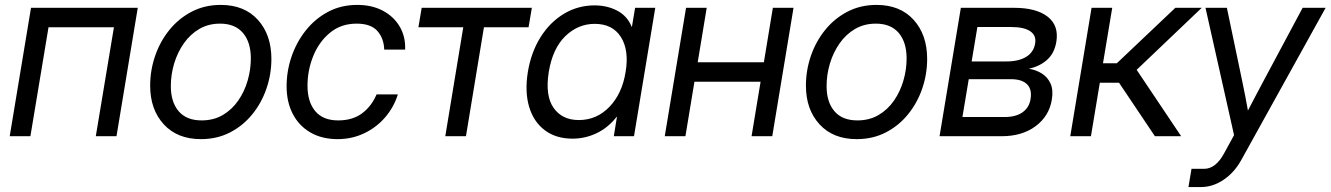

<svg xmlns="http://www.w3.org/2000/svg" viewBox="-20 -547 5343 771"><path d="M533.2 -515.6 447.8 0H364.7L437.5 -437.5H174.8L102.1 0H19L104.5 -515.6Z M787.1 11.7Q691.9 11.7 637.5 -47.9Q583 -107.4 583 -203.1Q583 -264.6 603 -322.8Q623 -380.9 660.4 -427Q697.8 -473.1 750 -500.2Q802.2 -527.3 866.2 -527.3Q961.4 -527.3 1015.6 -467.3Q1069.8 -407.2 1069.8 -310.5Q1069.8 -248.5 1049.8 -190.7Q1029.8 -132.8 992.4 -87.2Q955.1 -41.5 903.1 -14.9Q851.1 11.7 787.1 11.7ZM789.6 -63.5Q837.9 -63.5 874.8 -85.2Q911.6 -106.9 936.8 -143.3Q961.9 -179.7 974.6 -223.9Q987.3 -268.1 987.3 -312.5Q987.3 -377.4 955.6 -414.8Q923.8 -452.1 863.8 -452.1Q816.9 -452.1 780.3 -430.7Q743.7 -409.2 718.3 -373Q692.9 -336.9 679.4 -292.2Q666 -247.6 666 -201.2Q666 -137.2 697.5 -100.3Q729 -63.5 789.6 -63.5Z M1335.4 11.7Q1272.9 11.7 1226.8 -14.9Q1180.7 -41.5 1155.8 -89.4Q1130.9 -137.2 1130.9 -200.7Q1130.9 -261.2 1150.6 -319.3Q1170.4 -377.4 1207.8 -424.6Q1245.1 -471.7 1297.4 -499.5Q1349.6 -527.3 1414.6 -527.3Q1473.1 -527.3 1517.1 -504.2Q1561 -481 1585 -440.4Q1608.9 -399.9 1606.9 -347.7H1522.9Q1521.5 -393.1 1495.4 -422.6Q1469.2 -452.1 1412.1 -452.1Q1349.6 -452.1 1305.4 -415.8Q1261.2 -379.4 1238 -322.3Q1214.8 -265.1 1214.8 -202.6Q1214.8 -138.2 1245.8 -100.8Q1276.9 -63.5 1337.9 -63.5Q1396 -63.5 1434.1 -92Q1472.2 -120.6 1492.2 -168H1577.6Q1562 -117.2 1527.1 -76.4Q1492.2 -35.6 1442.9 -12Q1393.6 11.7 1335.4 11.7Z M1768.1 0 1840.3 -437.5H1660.2L1673.3 -515.6H2115.7L2102.5 -437.5H1923.3L1851.1 0Z M2279.3 9.8Q2212.4 9.8 2167.5 -24.2Q2122.6 -58.1 2104.7 -118.4Q2086.9 -178.7 2099.6 -257.8Q2112.8 -337.4 2150.6 -397.7Q2188.5 -458 2244.6 -491.7Q2300.8 -525.4 2367.7 -525.4Q2418 -525.4 2458.5 -504.2Q2499 -482.9 2516.6 -439.5H2517.6L2530.3 -515.6H2611.3L2525.9 0H2444.8L2457.5 -78.1H2456.5Q2421.4 -33.7 2375.5 -12Q2329.6 9.8 2279.3 9.8ZM2304.2 -64.9Q2376 -64.9 2427 -117.7Q2478 -170.4 2492.2 -257.8Q2506.8 -345.2 2473.4 -398.2Q2439.9 -451.2 2368.2 -451.2Q2301.3 -451.2 2250.2 -401.9Q2199.2 -352.5 2183.6 -257.8Q2168.5 -163.1 2202.9 -114Q2237.3 -64.9 2304.2 -64.9Z M2817.9 -515.6 2781.7 -296.9H3047.4L3083.5 -515.6H3166.5L3081.1 0H2998L3034.2 -218.8H2768.6L2732.4 0H2649.4L2734.9 -515.6Z M3420.4 11.7Q3325.2 11.7 3270.8 -47.9Q3216.3 -107.4 3216.3 -203.1Q3216.3 -264.6 3236.3 -322.8Q3256.3 -380.9 3293.7 -427Q3331.1 -473.1 3383.3 -500.2Q3435.5 -527.3 3499.5 -527.3Q3594.7 -527.3 3648.9 -467.3Q3703.1 -407.2 3703.1 -310.5Q3703.1 -248.5 3683.1 -190.7Q3663.1 -132.8 3625.7 -87.2Q3588.4 -41.5 3536.4 -14.9Q3484.4 11.7 3420.4 11.7ZM3422.9 -63.5Q3471.2 -63.5 3508.1 -85.2Q3544.9 -106.9 3570.1 -143.3Q3595.2 -179.7 3607.9 -223.9Q3620.6 -268.1 3620.6 -312.5Q3620.6 -377.4 3588.9 -414.8Q3557.1 -452.1 3497.1 -452.1Q3450.2 -452.1 3413.6 -430.7Q3377 -409.2 3351.6 -373Q3326.2 -336.9 3312.7 -292.2Q3299.3 -247.6 3299.3 -201.2Q3299.3 -137.2 3330.8 -100.3Q3362.3 -63.5 3422.9 -63.5Z M3752.9 0 3838.4 -515.6H4053.2Q4141.1 -515.6 4187 -480Q4232.9 -444.3 4221.7 -378.4Q4213.9 -332.5 4184.3 -306.4Q4154.8 -280.3 4111.3 -271Q4139.6 -266.6 4163.1 -252.2Q4186.5 -237.8 4198.5 -211.7Q4210.4 -185.5 4203.6 -146Q4192.9 -81.1 4138.9 -40.5Q4085 0 4002 0ZM3844.7 -77.1H4014.6Q4059.1 -77.1 4085.9 -95.9Q4112.8 -114.7 4118.2 -148.9Q4125 -187.5 4104.5 -208.3Q4084 -229 4040 -229H3870.1ZM3881.8 -300.3H4021.5Q4071.3 -300.3 4101.3 -319.1Q4131.3 -337.9 4136.7 -372.6Q4142.1 -404.3 4117.2 -421.4Q4092.3 -438.5 4040.5 -438.5H3904.8Z M4277.8 0 4363.3 -515.6H4446.3L4409.2 -293H4464.8L4699.7 -515.6H4805.7L4544.4 -266.6L4723.1 0H4617.7L4473.6 -214.8H4396.5L4360.8 0Z M4752.4 204.1 4764.6 130.9H4815.4Q4861.8 130.9 4895.5 68.8L4935.5 -4.4L4820.8 -515.6H4906.7L4968.8 -218.8Q4974.6 -189.9 4980.5 -160.9Q4986.3 -131.8 4991.2 -103Q5006.3 -131.8 5021.5 -160.9Q5036.6 -189.9 5052.2 -218.8L5210.9 -515.6H5303.2L4964.4 95.7Q4936.5 146 4893.3 175Q4850.1 204.1 4803.2 204.1Z"/></svg>

Font: Inter Display
Style: Italic
Weight: 400
Italic angle: -9.39999°
Designer: Rasmus Andersson
Foundry: rsms
Version: Version 4.000;git-a52131595